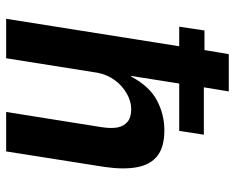

<svg xmlns="http://www.w3.org/2000/svg" viewBox="-88 -656 745 608"><g transform="rotate(90 284.0 -352.5)"><path d="M40 0 127 -548H65L77 -628H139L152 -705H270L257 -626H407L395 -548H245L221 -396H223Q254 -454 298.5 -477.5Q343 -501 393 -501Q446 -501 474 -479Q502 -457 510 -414.5Q518 -372 509 -311L460 0H335L383 -301Q388 -333 384 -353Q380 -373 366 -384.5Q352 -396 326 -396Q301 -396 276 -381.5Q251 -367 234 -343.5Q217 -320 211 -290L165 0Z"/></g></svg>

Font: Nunito Sans 7pt Condensed
Style: Bold Italic
Weight: 700
Width: 3
Italic angle: -9°
Designer: Vernon Adams
Foundry: Vernon Adams
Version: Version 3.101;gftools[0.9.27]